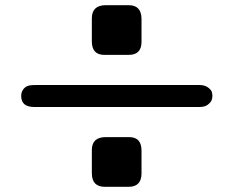

<svg xmlns="http://www.w3.org/2000/svg" viewBox="-20 -617 895 734"><path d="M61 -250Q61 -266.1 70.6 -277.6Q80.1 -289.1 97.2 -291Q105 -292 121.1 -292H742.2Q762.2 -292 774.7 -283Q787.1 -273.9 789.6 -265.9Q792 -257.8 792 -250Q792 -242.2 789.1 -234.1Q786.1 -226.1 774.7 -217Q763.2 -208 743.2 -208H110.8Q61 -208 61 -250ZM331.1 -43Q331.1 -92.8 383.8 -92.8H474.1Q521 -92.8 521 -41V45.9Q521 96.7 472.2 97.2H380.9Q331.1 97.2 331.1 44.9ZM331.1 -459V-546.9Q331.1 -596.7 383.8 -597.2H472.2Q521 -597.2 521 -543.9V-457Q521 -407.2 472.2 -407.2H378.9Q331.1 -407.2 331.1 -459Z"/></svg>

Font: CMU Sans Serif
Style: Bold
Weight: 700
Version: Version 0.7.0